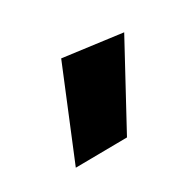

<svg xmlns="http://www.w3.org/2000/svg" viewBox="-63 -871 390 390"><g transform="rotate(-45 132.0 -676.0)"><path d="M117 -572 0 -602 136 -780 264 -727Z"/></g></svg>

Font: Special Gothic Expanded One
Style: Regular
Weight: 400
Designer: Alistair McCready
Foundry: Monolith
Version: Version 1.010; ttfautohint (v1.8.4.7-5d5b)